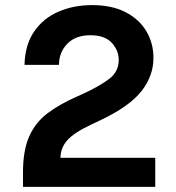

<svg xmlns="http://www.w3.org/2000/svg" viewBox="-20 -732 690 752"><path d="M70 0V-56Q70 -143 94.5 -198Q119 -253 167 -289Q215 -325 284 -355L306 -365Q369 -394 407 -422.5Q445 -451 445 -497Q445 -535 417.5 -564.5Q390 -594 334 -594Q276 -594 243.5 -560.5Q211 -527 211 -478H76Q78 -557 114 -609Q150 -661 209.5 -686.5Q269 -712 340 -712Q418 -712 471.5 -684.5Q525 -657 553 -610Q581 -563 581 -505Q581 -435 534.5 -375.5Q488 -316 377 -263L337 -244Q269 -212 243 -182Q217 -152 217 -114H588V0Z"/></svg>

Font: Host Grotesk ExtraBold
Style: Regular
Weight: 800
Designer: Doğukan Karapınar
Foundry: Element Type
Version: Version 1.003; ttfautohint (v1.8.4.7-5d5b)